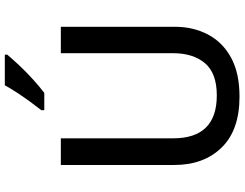

<svg xmlns="http://www.w3.org/2000/svg" viewBox="-126 -854 991 778"><g transform="rotate(-90 369.0 -465.5)"><path d="M649 -252Q649 -178 618 -118.5Q587 -59 524.5 -24.5Q462 10 366 10Q230 10 159.5 -62.5Q89 -135 89 -254V-714H197V-259Q197 -82 371 -82Q461 -82 501.5 -130Q542 -178 542 -260V-714H649ZM536 -931Q521 -913 494 -884Q467 -855 436 -827Q405 -799 381 -781H311V-793Q326 -812 345 -838Q364 -864 382 -891.5Q400 -919 412 -941H536Z"/></g></svg>

Font: Noto Sans Arabic Med
Style: Regular
Weight: 500
Designer: Monotype Design Team, Nadine Chahine, Nizar Qandah and Khaled Hosny
Foundry: Monotype Imaging Inc.
Version: Version 2.012; ttfautohint (v1.8.4.7-5d5b)